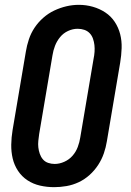

<svg xmlns="http://www.w3.org/2000/svg" viewBox="-20 -766 540 794"><path d="M204 8Q174 8 145.5 1.5Q117 -5 93.5 -20.5Q70 -36 54.5 -59.5Q39 -83 32.5 -110.5Q26 -138 26.5 -168Q27 -198 32 -228L87 -553Q91 -578 99.5 -603.5Q108 -629 123 -651.5Q138 -674 159 -692.5Q180 -711 204.5 -722.5Q229 -734 254.5 -740Q280 -746 306 -746Q336 -746 364 -738Q392 -730 415.5 -714.5Q439 -699 454.5 -675.5Q470 -652 477 -624.5Q484 -597 483 -567Q482 -537 477 -507L422 -182Q418 -157 409.5 -132Q401 -107 386 -84Q371 -61 350.5 -42.5Q330 -24 305.5 -12.5Q281 -1 255 3.5Q229 8 204 8ZM206 -88Q226 -88 246 -97Q266 -106 280 -122Q294 -138 301.5 -158Q309 -178 312 -198L367 -523Q370 -537 371 -551.5Q372 -566 370.5 -579.5Q369 -593 364.5 -606Q360 -619 351 -628.5Q342 -638 329 -642.5Q316 -647 301 -647Q281 -647 261.5 -638Q242 -629 228.5 -612.5Q215 -596 207.5 -576.5Q200 -557 197 -537L142 -212Q140 -198 138.5 -184Q137 -170 138.5 -156.5Q140 -143 144.5 -130Q149 -117 157.5 -107Q166 -97 179 -92.5Q192 -88 206 -88Z"/></svg>

Font: iosevka_custom_sans_ss08
Style: Bold Italic
Weight: 700
Italic angle: -10°
Designer: Belleve Invis
Foundry: Belleve Invis
Version: Version 10.3.0; ttfautohint (v1.8.3)